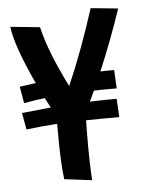

<svg xmlns="http://www.w3.org/2000/svg" viewBox="-51 -715 583 778"><g transform="rotate(-5 240.5 -326.5)"><path d="M171 -191V-219Q102 -214 45 -207L33 -275L151 -287L130 -327Q94 -323 45 -314L33 -382L99 -391Q26 -547 16 -627L136 -615Q159 -514 233 -367Q294 -508 347 -674L458 -663Q417 -541 364 -415Q382 -416 420 -416L424 -341Q363 -341 331 -340L311 -297Q381 -299 420 -299L424 -224Q337 -224 289 -223Q288 -193 288 -120.5Q288 -48 292 21L180 7Q171 -55 171 -191Z"/></g></svg>

Font: Boogaloo
Style: Regular
Weight: 400
Designer: John Vargas Beltran
Foundry: John Vargas Beltran
Version: Version 1.002